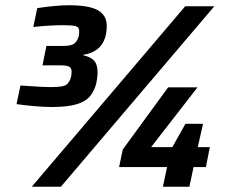

<svg xmlns="http://www.w3.org/2000/svg" viewBox="-20 -712 860 732"><path d="M177 -304Q147 -304 109 -307.5Q71 -311 43 -315L58 -386Q87 -384 119.5 -382Q152 -380 173 -380Q207 -380 223.5 -384.5Q240 -389 249 -412Q251 -419 252 -425Q253 -431 253 -438Q253 -454 242.5 -458.5Q232 -463 209 -463H142L157 -537H224Q247 -537 259.5 -543.5Q272 -550 279 -570Q281 -576 281.5 -581.5Q282 -587 282 -593Q282 -609 268 -612.5Q254 -616 219 -616Q194 -616 162.5 -614Q131 -612 107 -609L122 -681Q147 -685 181 -688.5Q215 -692 241 -692Q321 -692 354 -672.5Q387 -653 387 -614Q387 -602 385.5 -590.5Q384 -579 381 -569Q371 -539 350 -523.5Q329 -508 298 -503V-501Q326 -495 339 -480.5Q352 -466 352 -435Q352 -425 350.5 -414.5Q349 -404 347 -394Q340 -366 323.5 -345.5Q307 -325 272 -314.5Q237 -304 177 -304ZM101 0 686 -688H797L212 0ZM601 0 617 -75H434L448 -142L621 -379H733L556 -151H637L687 -240H754L734 -151H780L765 -75H718L702 0Z"/></svg>

Font: Saira Thin
Style: Bold Italic
Weight: 700
Italic angle: -12°
Version: Version 1.101